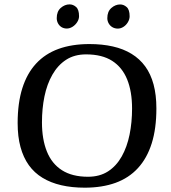

<svg xmlns="http://www.w3.org/2000/svg" viewBox="-20 -856 793 889"><path d="M372.1 13Q312.7 13 263.6 1.6Q214.5 -9.8 176.8 -32.8Q139 -55.7 113.5 -91.2Q88.1 -126.7 74.9 -175.2Q61.7 -223.7 61.7 -286.1Q61.7 -379.1 83.4 -447.6Q105 -516 147.1 -561.6Q189.1 -607.1 251.1 -629.6Q313 -652 394 -652Q453.5 -652 502.4 -640.9Q551.4 -629.9 589.1 -606.7Q626.9 -583.6 652.5 -548.4Q678.1 -513.3 691.1 -464.8Q704.1 -416.3 704.1 -353.9Q704.1 -260.9 682.5 -192.3Q660.9 -123.6 618.8 -77.8Q576.8 -31.9 514.8 -9.4Q452.8 13 372.1 13ZM387.4 -37.6Q441.5 -37.6 480.1 -62.4Q518.6 -87.3 543.5 -131.4Q568.3 -175.5 579.9 -232.5Q591.5 -289.4 591.5 -353.4Q591.5 -432.2 568.8 -488.2Q546.1 -544.2 499.4 -574.2Q452.6 -604.2 378.5 -604.2Q324.6 -604.2 286.1 -579.2Q247.6 -554.2 222.6 -510.2Q197.5 -466.3 185.9 -409.8Q174.3 -353.3 174.3 -289.4Q174.3 -211 197.1 -154.5Q219.8 -97.9 267 -67.8Q314.3 -37.6 387.4 -37.6ZM525.7 -723.6Q511.7 -723.6 500.8 -729.9Q489.9 -736.1 483.4 -747.4Q476.9 -758.6 476.9 -771.9Q476.9 -802.7 495.5 -819Q514.2 -835.4 536.4 -835.4Q552.9 -835.4 566.5 -823.3Q580.2 -811.3 580.2 -780.7Q580.2 -766.7 572.2 -753.2Q564.2 -739.7 551.7 -731.7Q539.1 -723.6 525.7 -723.6ZM289.4 -723.9Q275.7 -723.9 265.2 -730.2Q254.8 -736.5 248.7 -747.7Q242.7 -758.9 242.7 -772.2Q242.7 -803 261.3 -819.4Q280 -835.7 302.1 -835.7Q318.7 -835.7 332.3 -823.7Q346 -811.6 346 -781Q346 -767 337.4 -753.5Q328.8 -740.1 315.8 -732Q302.8 -723.9 289.4 -723.9Z"/></svg>

Font: Briem Hand Thin
Style: Regular
Weight: 100
Designer: Gunnlaugur SE Briem, Eben Sorkin
Foundry: Sorkin Type Co.
Version: Version 1.003